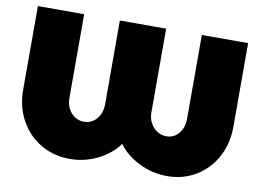

<svg xmlns="http://www.w3.org/2000/svg" viewBox="-77 -817 1287 948"><g transform="rotate(10 567.0 -343.0)"><path d="M813 15Q739 15 672.5 -18Q606 -51 568 -103Q531 -51 465.5 -18Q400 15 325 15Q244 15 179 -23.5Q114 -62 77 -129.5Q40 -197 40 -282V-701H272V-282Q272 -237 298 -207.5Q324 -178 363 -178Q401 -178 426 -207.5Q451 -237 451 -282V-701H683V-282Q683 -238 710 -208Q737 -178 776 -178Q814 -178 838 -207.5Q862 -237 862 -282V-701H1094V-282Q1094 -197 1057.5 -129.5Q1021 -62 957 -23.5Q893 15 813 15Z"/></g></svg>

Font: TypoPRO Montserrat Alternates
Style: Regular
Weight: 900
Designer: Julieta Ulanovsky
Foundry: Julieta Ulanovsky
Version: Version 6.001